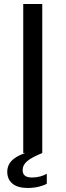

<svg xmlns="http://www.w3.org/2000/svg" viewBox="-20 -760 326 954"><path d="M190 -740V0H184.5L190 0.5Q137 22 114.8 41Q92.5 60 92.5 85Q92.5 103.5 103.8 112.8Q115 122 139.5 122Q161.5 122 180.8 116.5Q200 111 212.5 103.5V153Q198.5 161.5 172.2 167.8Q146 174 117.5 174Q68 174 42 152.5Q16 131 16 93Q16 63 36 40.5Q56 18 105 0H95.5V-740Z"/></svg>

Font: 1883 Sans
Style: Regular
Weight: 400
Designer: 1883 Sans project is a fork of Public Sans.
Version: Version 1.009